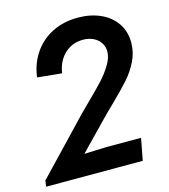

<svg xmlns="http://www.w3.org/2000/svg" viewBox="-109 -815 794 901"><g transform="rotate(-15 288.0 -364.0)"><path d="M7.8 -29.3 256.3 -290Q270 -304.2 301.8 -335Q347.7 -379.9 376 -410.6Q404.3 -441.4 424.8 -475.3Q445.3 -509.3 445.3 -539.1Q445.3 -561.5 433.6 -580.3Q421.9 -599.1 399.7 -610.4Q377.4 -621.6 347.7 -621.6Q312 -621.6 283.2 -605Q254.4 -588.4 236.6 -559.6Q218.8 -530.8 213.9 -494.6L95.2 -506.3Q103.5 -571.3 137.5 -621.6Q171.4 -671.9 226.6 -700Q281.7 -728 351.6 -728Q412.6 -728 460.9 -706.5Q509.3 -685.1 536.9 -644.8Q564.5 -604.5 564.5 -550.3Q564.5 -502.9 543.5 -460.4Q522.5 -418 491 -382.6Q459.5 -347.2 405.3 -294.4Q379.9 -270.5 349.1 -238.8L220.2 -106L217.3 -102.5L323.2 -106.4H493.2L473.1 0H3.4Z"/></g></svg>

Font: Reddit Sans Fudge SmBold Italic
Style: Regular
Weight: 600
Italic angle: -11.25°
Designer: Stephen Hutchings
Version: Version 1.013